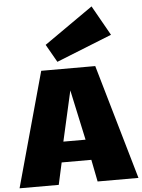

<svg xmlns="http://www.w3.org/2000/svg" viewBox="-66 -1096 849 1147"><g transform="rotate(-5 358.5 -522.5)"><path d="M4 0 194 -688H518L717 0H472L446 -132H268L239 0ZM289 -255H422L357 -556ZM295 -733 234 -840 527 -1045 628 -866Z"/></g></svg>

Font: Paytone One
Style: Regular
Weight: 400
Designer: Vernon Adams
Foundry: Vernon Adams
Version: Version 1.002; ttfautohint (v1.8.4.7-5d5b);gftools[0.9.23]